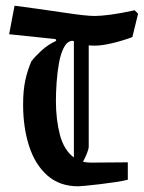

<svg xmlns="http://www.w3.org/2000/svg" viewBox="-20 -644 504 673"><path d="M464 -596 444 -514Q412 -502 375 -493Q338 -484 312 -484Q301 -484 291 -485V-129Q291 -123 285.5 -108.5Q280 -94 271 -77Q284 -74 299 -74L428 -75V-14Q413 -10 386.5 -6Q360 -2 331.5 1.5Q303 5 281 7Q259 9 254 9Q189 9 146 -29Q103 -67 82 -132Q61 -197 61 -278Q61 -326 68.5 -361.5Q76 -397 90 -429Q101 -444 124 -465.5Q147 -487 177 -501L175 -507L12 -524L31 -624Q130 -611 206 -599.5Q282 -588 312 -588Q332 -588 367 -592.5Q402 -597 452 -608ZM176 -290Q176 -225 190 -171.5Q204 -118 239 -92V-500Q236 -500 234 -501Q216 -500 204.5 -478.5Q193 -457 187 -424.5Q181 -392 178.5 -356Q176 -320 176 -290Z"/></svg>

Font: Grenze Gotisch Medium
Style: Regular
Weight: 500
Designer: Renata Polastri
Foundry: Omnibus-Type
Version: Version 1.001